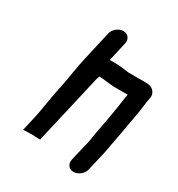

<svg xmlns="http://www.w3.org/2000/svg" viewBox="-181 -845 926 999"><g transform="rotate(30 282.0 -345.5)"><path d="M269 -728C241 -728 212 -705 206 -677L167 -506C152 -441 144 -377 131 -312L128 -300C123 -276 119 -255 116 -236C107 -189 102 -147 91 -100L73 -22L124 -24C136 -23 156 -22 168 -22H175L271 -438C272 -443 274 -450 277 -457C277 -458 277 -459 278 -460H287C300 -460 311 -458 324 -456L348 -454C357 -453 364 -453 371 -452H453C448 -429 446 -404 442 -380C433 -321 421 -256 409 -195C404 -168 402 -141 394 -115L370 -14C364 14 381 37 409 37C437 37 466 14 472 -14L495 -112C502 -140 506 -170 512 -200L522 -252C534 -327 551 -401 558 -471L562 -491C566 -508 563 -522 554 -533C541 -550 526 -554 499 -554H398C371 -558 340 -562 311 -562H282L308 -677C314 -705 297 -728 269 -728Z"/></g></svg>

Font: Electronic
Style: UltBlkIt
Weight: 500
Version: Version 1.011